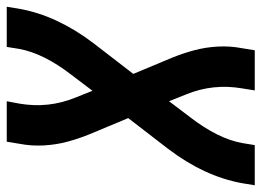

<svg xmlns="http://www.w3.org/2000/svg" viewBox="-137 -652 775 569"><g transform="rotate(90 250.5 -367.5)"><path d="M-14 0 -8 -37Q12 -149 94 -257L185 -375L137 -490Q124 -522 115 -555.5Q106 -589 104 -625.5Q102 -662 109 -698L115 -735H234L228 -698Q213 -611 246 -531L266 -481L313 -543Q377 -626 390 -698L396 -735H515L509 -698Q489 -586 407 -478L316 -360L364 -245Q377 -213 386 -179.5Q395 -146 397 -109.5Q399 -73 392 -37L386 0H266L273 -37Q288 -124 255 -204L235 -254L188 -192Q124 -109 111 -37L105 0Z"/></g></svg>

Font: Iosevka SS08
Style: Bold Italic
Weight: 700
Italic angle: -10°
Monospace: yes
Designer: Belleve Invis
Foundry: Belleve Invis
Version: 2.1.0; ttfautohint (v1.8.2)